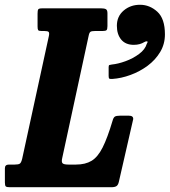

<svg xmlns="http://www.w3.org/2000/svg" viewBox="-68 -785 711 805"><path d="M-47.5 -20V-79.5Q-47.5 -95 -30.5 -95H-6Q9.5 -95 15.2 -99Q21 -103 25 -119.5L137 -634.5Q139.5 -647 136 -651Q132.5 -655 118.5 -655H106Q94.5 -655 92 -658.8Q89.5 -662.5 89.5 -674V-727.5Q89.5 -741 92.2 -745.5Q95 -750 108.5 -750H357Q369.5 -750 376 -746.5Q382.5 -743 382.5 -729.5V-675.5Q382.5 -662 378.5 -658.5Q374.5 -655 362 -655H330.5Q316.5 -655 311.5 -651.8Q306.5 -648.5 304 -636.5L193 -123Q189 -106.5 194 -100.8Q199 -95 219 -95H250.5Q290 -95 316 -110.8Q342 -126.5 362.2 -166.5Q382.5 -206.5 404 -279Q407.5 -292 413.5 -296Q419.5 -300 435.5 -300H472Q491.5 -300 490.5 -285.5L430.5 -23.5Q427.5 -9.5 420.5 -4.8Q413.5 0 398 0H-26Q-39.5 0 -43.5 -3.2Q-47.5 -6.5 -47.5 -20ZM422 -677Q422 -716.5 450.5 -740.8Q479 -765 519 -765Q559.5 -765 591.5 -736Q623.5 -707 623.5 -641Q623.5 -600 603.5 -566.8Q583.5 -533.5 550.8 -509.2Q518 -485 479.2 -470.8Q440.5 -456.5 403 -454Q393.5 -453.5 390.5 -455.2Q387.5 -457 387.5 -466.5V-504Q387.5 -511.5 391 -512.5Q394.5 -513.5 401 -514.5Q427 -517 458.5 -528.5Q490 -540 515.2 -558.8Q540.5 -577.5 547.5 -601.5Q553.5 -611 548.5 -611.8Q543.5 -612.5 536 -608Q528 -603 517.2 -600Q506.5 -597 493 -597Q458.5 -597 440.2 -619Q422 -641 422 -677Z"/></svg>

Font: Besley* Condensed
Style: Bold Italic
Weight: 700
Width: 3
Italic angle: -13°
Designer: Owen Earl
Foundry: indestructible type*
Version: Version 3.000; ttfautohint (v1.8.3)